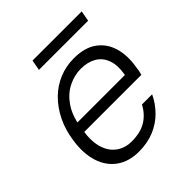

<svg xmlns="http://www.w3.org/2000/svg" viewBox="-186 -794 933 933"><g transform="rotate(-45 280.0 -327.5)"><path d="M237 12Q169 12 122.5 -21Q76 -54 57 -114Q38 -174 50 -253Q59 -317 84.5 -368.5Q110 -420 147.5 -457Q185 -494 232.5 -513.5Q280 -533 333 -533Q408 -533 452.5 -500.5Q497 -468 513 -413.5Q529 -359 518 -292Q517 -282 515 -270Q513 -258 509 -244H99L109 -300H452Q462 -358 448 -396.5Q434 -435 401 -454Q368 -473 322 -473Q278 -473 236 -452.5Q194 -432 163.5 -389Q133 -346 122 -281L118 -256Q107 -188 121 -142Q135 -96 168.5 -72Q202 -48 247 -48Q308 -48 347 -72Q386 -96 409 -140H479Q459 -97 424.5 -62Q390 -27 343 -7.5Q296 12 237 12ZM174 -613 184 -667H522L512 -613Z"/></g></svg>

Font: DM Sans 10pt Light
Style: Italic
Weight: 300
Italic angle: -10°
Version: Version 4.004;gftools[0.9.30]